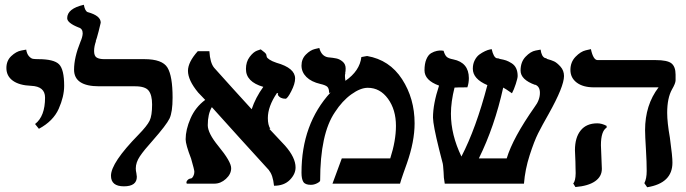

<svg xmlns="http://www.w3.org/2000/svg" viewBox="-20 -770 2875 805"><path d="M143.1 -230 127 -250Q168.9 -282.2 168.9 -360.8Q168.9 -407.7 110.8 -410.2Q61 -412.1 33.9 -431.6Q6.8 -451.2 6.8 -484.9Q6.8 -515.6 27.3 -534.9Q47.9 -554.2 68.8 -558.1L89.8 -562Q92.8 -543.9 101.3 -534.4Q109.9 -524.9 117.9 -523.4Q126 -522 140.1 -522Q206.1 -522 227.5 -500.5Q249 -479 249 -410.2Q249 -365.2 226.1 -313.7Q203.1 -262.2 143.1 -230Z M374.5 -556.2Q374.5 -535.2 385.5 -528.6Q396.5 -522 417.5 -522H585.4Q660.6 -522 682.1 -486.6Q703.6 -451.2 703.6 -360.8Q703.6 -299.8 690.7 -272.9Q677.7 -246.1 620.6 -181.2Q583.5 -140.1 566.4 -114.5Q549.3 -88.9 549.3 -64Q549.3 -54.2 551.8 -43.9Q553.7 -31.7 553.7 -28.8Q553.7 11.2 499.5 11.2Q445.3 11.2 445.3 -33.2Q445.3 -87.4 560.5 -205.1Q596.7 -242.2 607.2 -263.7Q617.7 -285.2 617.7 -332Q617.7 -371.1 603.5 -389.6Q589.4 -408.2 546.4 -408.2H395.5Q290.5 -408.2 290.5 -478Q290.5 -528.8 317.4 -595.2Q326.2 -615.2 326.7 -629.9Q326.7 -649.9 309.6 -654.8Q261.7 -673.8 261.7 -693.8Q261.7 -733.9 331.5 -750Q336.4 -723.1 347.7 -719.2Q402.8 -704.1 402.3 -674.8Q402.3 -672.9 393.6 -638.9Q384.8 -605 381.3 -597.2H382.3Q374.5 -575.2 374.5 -556.2Z M1217.3 -440.9Q1217.3 -418.9 1201.2 -387.5Q1185.1 -356 1177.2 -356Q1154.3 -356 1145 -372.1H1146Q1142.6 -377.4 1147 -379.9Q1147 -379.9 1141.1 -379.9Q1103 -323.7 1103 -274.9Q1103 -246.1 1113.3 -230H1108.9Q1130.9 -207 1175.3 -159.2Q1219.2 -109.4 1219.2 -67.9Q1219.2 -40 1195.1 -15.6Q1170.9 8.8 1128.9 8.8Q1124 -37.1 1107.9 -55.2H1108.9Q1065.9 -102.1 988 -188Q910.2 -273.9 868.2 -320.8Q851.1 -292 851.1 -245.1Q851.1 -211.9 895 -158.2Q949.2 -92.3 949.2 -64.9Q949.2 -40 927.2 -20Q905.3 0 878.9 0H763.2Q759.3 -5.9 765.1 -13.4Q771 -21 781.2 -22Q786.1 -22.9 790.5 -31.5Q794.9 -40 794.9 -49.8Q794.9 -57.6 781.2 -105Q758.3 -164.1 758.3 -186Q758.3 -226.1 778.8 -273.4Q799.3 -320.8 840.3 -351.1Q835.4 -356 825.7 -366.5Q815.9 -377 811 -381.8Q768.1 -433.6 768.1 -473.1Q768.1 -509.3 809.1 -555.2H857.9Q860.8 -506.3 877.9 -485.8Q903.8 -456.1 957 -397.9Q1010.3 -339.8 1035.2 -312Q1051.3 -360.8 1084 -405.8Q1010.7 -426.8 1011.2 -481Q1011.2 -510.7 1026.6 -531.2Q1042 -551.8 1057.6 -557.6L1073.2 -563Q1094.2 -547.9 1096.2 -542Q1097.2 -535.2 1098.6 -531Q1100.1 -526.9 1110.1 -520Q1120.1 -513.2 1139.2 -506.8Q1217.3 -484.9 1217.3 -440.9Z M1495.1 -530.8 1519 -535.2Q1613.3 -519 1665.8 -438Q1718.3 -356.9 1718.3 -252.9Q1718.3 -176.8 1686 -85Q1681.2 -71.8 1671.1 -43Q1661.1 -14.2 1657.2 0H1374L1413.1 -106H1616.2Q1640.1 -180.2 1640.1 -242.2Q1640.1 -310.1 1606.7 -356Q1573.2 -401.9 1522 -401.9Q1491.2 -401.9 1453.1 -374.5Q1415 -347.2 1384.3 -299.8Q1322.3 -209 1322.3 -13.2Q1322.3 -8.3 1309.6 -1.7Q1296.9 4.9 1283.2 4.9Q1259.3 4.9 1251.7 -7.6Q1244.1 -20 1244.1 -45.9Q1244.1 -250 1366.2 -382.8L1359.9 -379.9Q1359.9 -398.9 1352.5 -406Q1345.2 -413.1 1323.2 -418Q1285.2 -426.8 1264.6 -447.3Q1244.1 -467.8 1244.1 -495.1Q1244.1 -522.9 1262.7 -541.5Q1281.2 -560.1 1300.3 -564.5L1318.8 -568.8Q1327.6 -534.7 1355 -529.8Q1377 -527.8 1390.6 -524.9Q1404.3 -522 1416.7 -511.5Q1429.2 -501 1429.2 -482.9Q1429.2 -469.7 1427.2 -463.9L1428.2 -464.8Q1426.3 -457 1426.3 -452.1Q1426.3 -443.4 1428.2 -431.2Q1488.3 -472.7 1495.1 -530.8Z M2344.7 -451.2Q2344.7 -407.2 2280.8 -293Q2252.9 -244.1 2236.3 -211.2Q2219.7 -178.2 2200.7 -119.1Q2181.6 -60.1 2176.8 0H1844.7Q1839.8 -25.9 1839.8 -48.8Q1837.9 -81.1 1835.4 -87.9Q1832.5 -99.1 1827.6 -118.2Q1822.8 -137.2 1820.8 -145Q1795.9 -245.1 1795.4 -276.9Q1795.4 -334 1820.8 -411.1Q1759.8 -433.1 1759.8 -475.1Q1759.8 -502.9 1767.6 -521.5Q1775.4 -540 1787.6 -547.1Q1799.8 -554.2 1811.8 -556.6Q1823.7 -559.1 1831.5 -558.1L1839.8 -557.1Q1844.7 -540 1852.1 -532.5Q1859.4 -524.9 1880.4 -521Q1945.3 -507.8 1945.8 -442.9Q1945.8 -421.9 1939.5 -403.8Q1895.5 -403.8 1886.7 -402.8H1885.7Q1870.6 -342.8 1870.6 -293Q1870.6 -205.1 1914.6 -113.8Q1975.6 -231 2023.4 -413.1Q1962.4 -439 1962.4 -481.9Q1962.4 -502 1970.5 -517.6Q1978.5 -533.2 1990 -541.5Q2001.5 -549.8 2013.4 -555.4Q2025.4 -561 2033.7 -562.5L2041.5 -564Q2049.3 -529.8 2062.5 -525.9Q2064.5 -525.9 2067.1 -525.4Q2069.8 -524.9 2070.8 -524.9Q2071.8 -523.9 2073.2 -523.9Q2074.7 -523.9 2075.7 -522.9Q2091.8 -520 2101.8 -516.6Q2111.8 -513.2 2124.8 -505.1Q2137.7 -497.1 2144 -483.6Q2150.4 -470.2 2150.4 -451.2Q2150.4 -442.4 2142.6 -418.2Q2134.8 -394 2126.5 -378.9Q2096.7 -399.9 2089.8 -402.8Q2053.7 -239.7 1987.8 -106H2104.5Q2130.4 -191.9 2221.7 -321.8Q2243.7 -350.6 2243.7 -380.9Q2243.7 -407.7 2223.6 -415V-414.1Q2162.6 -436 2162.6 -474.1Q2162.6 -510.3 2183.6 -532.2Q2204.6 -554.2 2225.6 -558.1L2246.6 -562Q2250.5 -533.2 2264.6 -526.9Q2271.5 -525.9 2273.4 -523.9H2271.5Q2272.5 -522.9 2273.4 -522.9Q2291.5 -518.1 2303.5 -512.5Q2315.4 -506.8 2330.1 -490.5Q2344.7 -474.1 2344.7 -451.2Z M2499.5 -161.1Q2499.5 -151.4 2501.5 -111.1Q2503.4 -70.8 2503.4 -62Q2503.4 -29.8 2474.9 -10Q2446.3 9.8 2392.6 14.2L2383.3 -1Q2393.1 -10.7 2393.6 -43.9Q2393.6 -46.9 2393.1 -64Q2392.6 -81.1 2392.6 -91.8Q2390.6 -127.9 2390.6 -140.1Q2390.6 -193.4 2414.6 -223.1Q2438.5 -252.9 2484.4 -252.9Q2503.4 -252.9 2523.4 -242.2V-234.9Q2499.5 -220.2 2499.5 -161.1ZM2777.3 -296.9Q2777.3 -256.8 2788.6 -192.9Q2799.8 -111.8 2799.3 -87.9Q2799.3 -2 2693.4 15.1L2681.6 -2Q2691.4 -21 2691.4 -53.2Q2691.4 -90.3 2688.5 -138.2Q2684.6 -202.1 2684.6 -224.1Q2684.6 -330.1 2741.2 -403.8H2470.2Q2424.3 -403.8 2397.9 -423.8Q2371.6 -443.8 2371.6 -476.8Q2371.6 -509.8 2393.1 -532Q2414.6 -554.2 2436 -559.1L2457.5 -564Q2467.3 -518.1 2485.4 -518.1H2728.5Q2778.3 -518.1 2795.4 -504.2Q2812.5 -490.2 2812.5 -457V-433.1Q2812.5 -420.9 2797.4 -395Q2777.3 -358.9 2777.3 -296.9Z"/></svg>

Font: Linux Libertine
Style: Bold
Weight: 700
Designer: Philipp H. Poll
Foundry: Philipp H. Poll
Version: Version 5.0.3